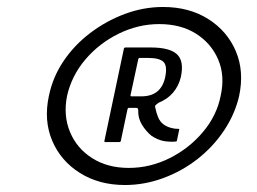

<svg xmlns="http://www.w3.org/2000/svg" viewBox="-20 -720 736 550"><path d="M338 -190Q264 -190 209 -224.5Q154 -259 129.5 -317Q105 -375 120 -445Q131 -499 162 -545Q193 -591 238.5 -625.5Q284 -660 337.5 -680Q391 -700 447 -700Q522 -700 576.5 -665.5Q631 -631 655.5 -573.5Q680 -516 665 -445Q653 -393 622 -346.5Q591 -300 546.5 -265Q502 -230 448 -210Q394 -190 338 -190ZM349 -239Q410 -239 466 -267Q522 -295 561.5 -342Q601 -389 612 -445Q625 -503 605 -549.5Q585 -596 541.5 -623.5Q498 -651 436 -651Q376 -651 320 -623.5Q264 -596 224.5 -549.5Q185 -503 172 -445Q161 -389 180.5 -342Q200 -295 244 -267Q288 -239 349 -239ZM283 -313Q278 -313 279 -316L335 -581Q336 -584 340 -584H412Q466 -584 487 -564.5Q508 -545 498 -499Q492 -474 476 -455Q460 -436 435 -426Q429 -422 426 -419Q423 -416 425 -411Q428 -396 433 -384Q438 -372 448 -364Q456 -358 467 -354.5Q478 -351 489 -351Q493 -351 493.5 -350.5Q494 -350 493 -347L487 -318Q487 -316 485 -315Q483 -314 473 -314Q453 -314 439.5 -318.5Q426 -323 414 -331Q398 -344 386.5 -363Q375 -382 376 -404Q376 -406 375 -408.5Q374 -411 370 -411H349Q346 -411 345 -406L326 -316Q325 -313 321 -313ZM354 -448Q353 -444 357 -444H385Q413 -444 430 -457.5Q447 -471 453 -498Q460 -531 448.5 -542.5Q437 -554 405 -554H380Q377 -554 376 -550Z"/></svg>

Font: Glory Thin Medium
Style: Italic
Weight: 500
Italic angle: -12°
Version: Version 1.011